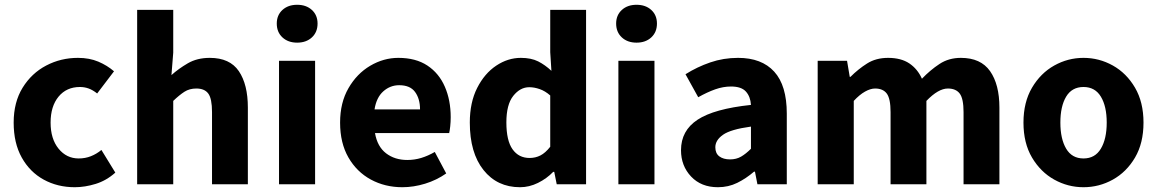

<svg xmlns="http://www.w3.org/2000/svg" viewBox="-20 -763 4793 795"><path d="M289.6 12.2Q218.3 12.2 160.9 -19.3Q103.5 -50.8 70.1 -110.6Q36.6 -170.4 36.6 -255.4Q36.6 -339.8 73.7 -399.9Q110.8 -460 171.4 -491.7Q231.9 -523.4 302.7 -523.4Q350.1 -523.4 387 -507.8Q423.8 -492.2 452.1 -467.8L382.3 -376Q363.8 -390.6 346.7 -396.7Q329.6 -402.8 311 -402.8Q255.4 -402.8 222.4 -362.8Q189.5 -322.8 189.5 -255.4Q189.5 -188 222.4 -147.5Q255.4 -106.9 305.7 -106.9Q333 -106.9 356.4 -116.2Q379.9 -125.5 399.9 -142.1L457.5 -48.3Q420.4 -15.1 376 -1.5Q331.5 12.2 289.6 12.2Z M547.9 0V-722.2H697.3V-544.9L689.9 -452.1Q719.2 -478.5 757.8 -501Q796.4 -523.4 848.6 -523.4Q931.6 -523.4 969 -468.3Q1006.3 -413.1 1006.3 -317.4V0H857.9V-298.8Q857.9 -354.5 842.5 -375.5Q827.1 -396.5 793 -396.5Q764.6 -396.5 743.7 -383.1Q722.7 -369.6 697.3 -345.2V0Z M1135.3 0V-511.2H1284.7V0ZM1210.4 -586.4Q1172.9 -586.4 1149.4 -608.2Q1126 -629.9 1126 -665.5Q1126 -700.2 1149.4 -721.7Q1172.9 -743.2 1210.4 -743.2Q1248 -743.2 1271.5 -721.7Q1294.9 -700.2 1294.9 -665.5Q1294.9 -629.9 1271.5 -608.2Q1248 -586.4 1210.4 -586.4Z M1646 12.2Q1574.2 12.2 1515.6 -19.5Q1457 -51.3 1422.6 -111.1Q1388.2 -170.9 1388.2 -255.4Q1388.2 -337.9 1422.9 -397.9Q1457.5 -458 1512.9 -490.7Q1568.4 -523.4 1629.4 -523.4Q1701.7 -523.4 1749.8 -491.5Q1797.9 -459.5 1822 -403.8Q1846.2 -348.1 1846.2 -277.8Q1846.2 -258.3 1844.2 -240Q1842.3 -221.7 1839.8 -211.9H1532.7Q1542.5 -155.8 1578.6 -128.2Q1614.7 -100.6 1666.5 -100.6Q1696.3 -100.6 1724.4 -109.1Q1752.4 -117.7 1780.3 -133.8L1827.6 -44.9Q1788.1 -17.1 1740.2 -2.4Q1692.4 12.2 1646 12.2ZM1530.8 -310.1H1719.2Q1719.2 -354 1698.7 -382.1Q1678.2 -410.2 1632.8 -410.2Q1595.7 -410.2 1567.1 -384.8Q1538.6 -359.4 1530.8 -310.1Z M2133.3 12.2Q2038.6 12.2 1981.9 -59.1Q1925.3 -130.4 1925.3 -255.4Q1925.3 -338.9 1955.8 -398.9Q1986.3 -459 2034.7 -491.2Q2083 -523.4 2136.7 -523.4Q2179.2 -523.4 2208.3 -508.8Q2237.3 -494.1 2263.2 -469.7L2258.3 -546.9V-722.2H2406.7V0H2285.2L2274.9 -51.3H2270.5Q2243.7 -23.4 2207.5 -5.6Q2171.4 12.2 2133.3 12.2ZM2172.9 -108.9Q2197.3 -108.9 2217.8 -119.4Q2238.3 -129.9 2258.3 -155.3V-367.7Q2237.3 -386.2 2214.8 -394Q2192.4 -401.9 2171.4 -401.9Q2133.8 -401.9 2105.2 -366Q2076.7 -330.1 2076.7 -256.3Q2076.7 -180.7 2102.3 -144.8Q2127.9 -108.9 2172.9 -108.9Z M2540.5 0V-511.2H2689.9V0ZM2615.7 -586.4Q2578.1 -586.4 2554.7 -608.2Q2531.2 -629.9 2531.2 -665.5Q2531.2 -700.2 2554.7 -721.7Q2578.1 -743.2 2615.7 -743.2Q2653.3 -743.2 2676.8 -721.7Q2700.2 -700.2 2700.2 -665.5Q2700.2 -629.9 2676.8 -608.2Q2653.3 -586.4 2615.7 -586.4Z M2952.6 12.2Q2883.3 12.2 2841.6 -32Q2799.8 -76.2 2799.8 -141.1Q2799.8 -222.2 2868.4 -267.3Q2937 -312.5 3089.4 -328.6Q3087.4 -362.8 3068.6 -383.8Q3049.8 -404.8 3006.8 -404.8Q2974.6 -404.8 2941.4 -393.1Q2908.2 -381.3 2871.1 -360.4L2818.4 -455.6Q2866.2 -485.8 2920.9 -504.6Q2975.6 -523.4 3036.1 -523.4Q3133.8 -523.4 3185.8 -466.3Q3237.8 -409.2 3237.8 -292.5V0H3116.2L3106 -52.2H3102.1Q3069.3 -23.9 3032.7 -5.9Q2996.1 12.2 2952.6 12.2ZM3002.9 -103Q3028.8 -103 3048.6 -114.5Q3068.4 -126 3089.4 -147V-238.8Q3005.9 -227.5 2973.9 -205.1Q2941.9 -182.6 2941.9 -153.3Q2941.9 -127.9 2958.5 -115.5Q2975.1 -103 3002.9 -103Z M3365.7 0V-511.2H3487.3L3498.5 -444.8H3501.5Q3533.2 -476.6 3570.1 -500Q3606.9 -523.4 3657.2 -523.4Q3710.9 -523.4 3745.1 -500.5Q3779.3 -477.5 3797.4 -437Q3831.5 -472.7 3869.9 -498Q3908.2 -523.4 3958.5 -523.4Q4041 -523.4 4079.6 -468.3Q4118.2 -413.1 4118.2 -317.4V0H3969.7V-298.8Q3969.7 -354.5 3953.9 -375.5Q3938 -396.5 3904.8 -396.5Q3865.2 -396.5 3815.9 -345.2V0H3667.5V-298.8Q3667.5 -354.5 3651.9 -375.5Q3636.2 -396.5 3603.5 -396.5Q3584.5 -396.5 3561.8 -383.8Q3539.1 -371.1 3515.1 -345.2V0Z M4466.3 12.2Q4401.9 12.2 4345.2 -19.3Q4288.6 -50.8 4253.2 -110.6Q4217.8 -170.4 4217.8 -255.4Q4217.8 -339.8 4253.2 -399.9Q4288.6 -460 4345.2 -491.7Q4401.9 -523.4 4466.3 -523.4Q4531.2 -523.4 4587.9 -491.7Q4644.5 -460 4679.7 -399.9Q4714.8 -339.8 4714.8 -255.4Q4714.8 -170.4 4679.7 -110.6Q4644.5 -50.8 4587.9 -19.3Q4531.2 12.2 4466.3 12.2ZM4466.3 -106.9Q4514.2 -106.9 4538.3 -147.5Q4562.5 -188 4562.5 -255.4Q4562.5 -322.8 4538.3 -362.8Q4514.2 -402.8 4466.3 -402.8Q4418.5 -402.8 4394.5 -362.8Q4370.6 -322.8 4370.6 -255.4Q4370.6 -188 4394.5 -147.5Q4418.5 -106.9 4466.3 -106.9Z"/></svg>

Font: Akatab Black
Style: Regular
Weight: 900
Designer: SIL Global
Foundry: SIL Global
Version: Version 4.000